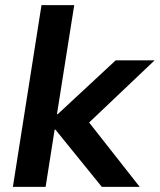

<svg xmlns="http://www.w3.org/2000/svg" viewBox="-20 -725 620 745"><path d="M30 0 141 -705H268L201 -282H204L429 -491H580L302 -227V-280L522 0H375L195 -222H192L157 0Z"/></svg>

Font: Nunito Sans 11pt
Style: Bold Italic
Weight: 700
Italic angle: -9°
Version: Version 3.101;gftools[0.9.27]